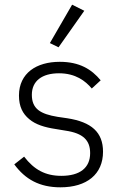

<svg xmlns="http://www.w3.org/2000/svg" viewBox="-20 -788 517 820"><path d="M238 12C149 12 88 -22 41 -86L83 -119C126 -63 174 -37 242 -37C321 -37 365 -71 365 -134C365 -189 335 -219 260 -230L218 -237C171 -244 132 -256 105 -279C77 -302 61 -333 61 -380C61 -428 80 -464 111 -488C142 -512 186 -524 235 -524C320 -524 371 -492 410 -445L372 -410C345 -442 303 -475 232 -475C159 -475 116 -442 116 -383C116 -323 153 -301 226 -289L267 -283C371 -267 420 -223 420 -140C420 -44 351 12 238 12ZM230 -586 193 -604 288 -768 340 -742Z"/></svg>

Font: Plexus Sans Light
Style: Regular
Weight: 300
Version: Version 2.001;PS 002.001;hotconv 1.0.70;makeotf.lib2.5.58329